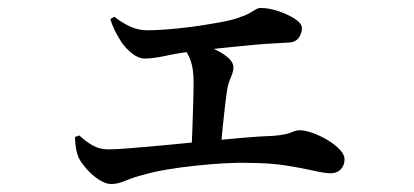

<svg xmlns="http://www.w3.org/2000/svg" viewBox="-20 -496 1040 482"><path d="M259 -34Q245 -34 227.5 -45.5Q210 -57 196 -73.5Q182 -90 177 -101Q173 -111 171 -122.5Q169 -134 168 -152L179 -156Q195 -141 212.5 -131Q230 -121 252 -121Q270 -121 307.5 -124Q345 -127 393 -131.5Q441 -136 491.5 -141Q542 -146 588 -150Q634 -154 667 -155Q699 -158 711 -163.5Q723 -169 732 -169Q746 -169 765.5 -162Q785 -155 803 -144Q821 -133 833 -120.5Q845 -108 845 -96Q845 -81 835.5 -71Q826 -61 810 -61Q796 -61 767.5 -67.5Q739 -74 698 -80.5Q657 -87 606 -87Q577 -88 542 -86Q507 -84 470 -80Q433 -76 400 -70.5Q367 -65 343 -58Q315 -51 295.5 -42.5Q276 -34 259 -34ZM460 -115Q462 -141 463 -172.5Q464 -204 465 -235.5Q466 -267 466 -290Q466 -324 458 -345.5Q450 -367 434 -384L443 -396Q462 -392 483.5 -385.5Q505 -379 523.5 -370Q542 -361 554 -350Q566 -339 566 -327Q566 -316 560 -303Q554 -290 551 -275Q548 -257 545 -231Q542 -205 539 -176Q536 -147 534 -118ZM343 -349Q328 -349 312 -361.5Q296 -374 285 -390Q276 -404 268.5 -419Q261 -434 257 -448L267 -454Q286 -439 306.5 -429.5Q327 -420 350 -420Q380 -420 425 -424.5Q470 -429 515 -437Q553 -443 574.5 -450Q596 -457 606.5 -463Q617 -469 622.5 -472.5Q628 -476 635 -476Q655 -476 679 -468Q703 -460 720.5 -448.5Q738 -437 738 -425Q738 -412 729.5 -400.5Q721 -389 701 -389Q689 -388 667.5 -387Q646 -386 618.5 -383.5Q591 -381 557 -377.5Q523 -374 486 -370Q433 -364 399 -356.5Q365 -349 343 -349Z"/></svg>

Font: Noto Serif KR SemiBold
Style: Regular
Weight: 600
Designer: Ryoko NISHIZUKA 西塚涼子 (kana & ideographs); Frank Grießhammer (Latin, Greek & Cyrillic); Wenlong ZHANG 张文龙 (bopomofo); San
Foundry: Adobe
Version: Version 2.003-H1;hotconv 1.1.1;makeotfexe 2.6.0